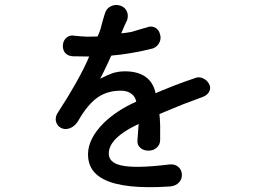

<svg xmlns="http://www.w3.org/2000/svg" viewBox="-20 -777 1040 785"><path d="M408.2 -719.7 401.4 -697.3Q393.6 -668.9 390.6 -657.2Q383.8 -637.7 378.9 -627.9Q362.3 -627 337.9 -627Q309.6 -627.9 285.2 -630.9Q265.6 -634.8 252 -623Q239.3 -612.3 237.3 -594.7Q235.4 -577.1 244.1 -563.5Q254.9 -548.8 276.4 -546.9L344.7 -545.9Q324.2 -497.1 288.1 -433.6Q256.8 -377.9 218.8 -320.3Q204.1 -299.8 209 -280.3Q212.9 -262.7 229.5 -253.9Q245.1 -246.1 263.7 -252Q284.2 -258.8 298.8 -281.2Q338.9 -352.5 383.8 -381.8Q421.9 -406.2 474.6 -406.2Q502 -406.2 518.6 -392.6Q533.2 -380.9 537.1 -361.3Q459 -327.1 404.3 -274.4Q339.8 -210 339.8 -145.5Q339.8 -76.2 404.3 -43.9Q485.4 -2 674.8 -14.6Q699.2 -16.6 712.9 -32.2Q724.6 -45.9 723.6 -64.5Q722.7 -83 709 -94.7Q694.3 -107.4 671.9 -104.5Q529.3 -86.9 471.7 -101.6Q424.8 -113.3 424.8 -149.4Q424.8 -176.8 447.3 -203.1Q477.5 -237.3 546.9 -270.5L542 -204.1Q540 -183.6 554.7 -171.9Q567.4 -161.1 586.9 -161.1Q606.4 -161.1 619.1 -171.9Q634.8 -184.6 634.8 -205.1V-220.7Q634.8 -248 634.8 -264.6Q633.8 -293 631.8 -310.5L652.3 -319.3Q703.1 -340.8 728.5 -350.6Q771.5 -367.2 809.6 -380.9Q831.1 -389.6 836.9 -406.2Q842.8 -419.9 834 -435.5Q825.2 -450.2 809.6 -457Q792 -464.8 775.4 -457Q731.4 -442.4 691.4 -426.8Q668 -418 626 -400.4L616.2 -395.5Q607.4 -439.5 575.2 -462.9Q543 -485.4 491.2 -485.4Q465.8 -485.4 442.4 -478.5Q421.9 -471.7 389.6 -455.1Q405.3 -485.4 414.1 -504.9Q420.9 -517.6 432.6 -544.9L435.5 -549.8Q473.6 -552.7 518.6 -560.5Q559.6 -567.4 605.5 -579.1Q625 -586.9 632.8 -605.5Q639.6 -621.1 633.8 -638.7Q628.9 -656.2 614.3 -664.1Q597.7 -672.9 578.1 -664.1L563.5 -660.2Q530.3 -650.4 517.6 -646.5Q497.1 -642.6 475.6 -640.6L490.2 -674.8L500 -695.3Q506.8 -717.8 496.1 -735.4Q487.3 -750 468.8 -754.9Q449.2 -759.8 432.6 -751Q414.1 -742.2 408.2 -719.7Z"/></svg>

Font: Gungsuh
Style: Regular
Weight: 400
Version: Version 2.21